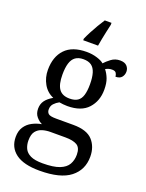

<svg xmlns="http://www.w3.org/2000/svg" viewBox="-181 -853 901 1181"><g transform="rotate(20 269.0 -263.0)"><path d="M231 240Q127 240 75 201.5Q23 163 23 94Q23 55 40.5 28.5Q58 2 86.5 -13Q115 -28 148 -34Q128 -43 110.5 -63.5Q93 -84 93 -116Q93 -146 108.5 -168Q124 -190 158 -210Q115 -228 91.5 -269.5Q68 -311 68 -361Q68 -447 115 -496.5Q162 -546 256 -546Q292 -546 324 -536Q356 -526 370 -513Q384 -529 409 -548Q434 -567 467 -567Q497 -567 511.5 -551.5Q526 -536 526 -515Q526 -494 513.5 -478.5Q501 -463 473 -463Q473 -474 466.5 -485.5Q460 -497 440 -497Q427 -497 417 -494Q407 -491 397 -485Q414 -464 425 -435.5Q436 -407 436 -364Q436 -290 391.5 -241Q347 -192 256 -192Q244 -192 228.5 -193.5Q213 -195 203 -197Q184 -187 170 -172Q156 -157 156 -134Q156 -116 167.5 -106Q179 -96 218 -96H331Q420 -96 458 -54Q496 -12 496 53Q496 139 431.5 189.5Q367 240 231 240ZM233 191Q305 191 344 175.5Q383 160 398.5 132.5Q414 105 414 70Q414 24 388 8.5Q362 -7 312 -7H214Q186 -7 161 0.5Q136 8 120 28Q104 48 104 88Q104 117 115 140.5Q126 164 154 177.5Q182 191 233 191ZM253 -240Q286 -240 305.5 -253Q325 -266 333.5 -294Q342 -322 342 -365Q342 -410 333 -439.5Q324 -469 304.5 -483Q285 -497 252 -497Q220 -497 200 -482.5Q180 -468 171 -438.5Q162 -409 162 -364Q162 -300 183.5 -270Q205 -240 253 -240ZM210 -616Q219 -637 233 -664Q247 -691 263 -718Q279 -745 293 -766H337V-753Q332 -731 326.5 -706Q321 -681 316 -655.5Q311 -630 307 -606H210Z"/></g></svg>

Font: Noto Rashi Hebrew
Style: Regular
Weight: 400
Version: Version 1.006